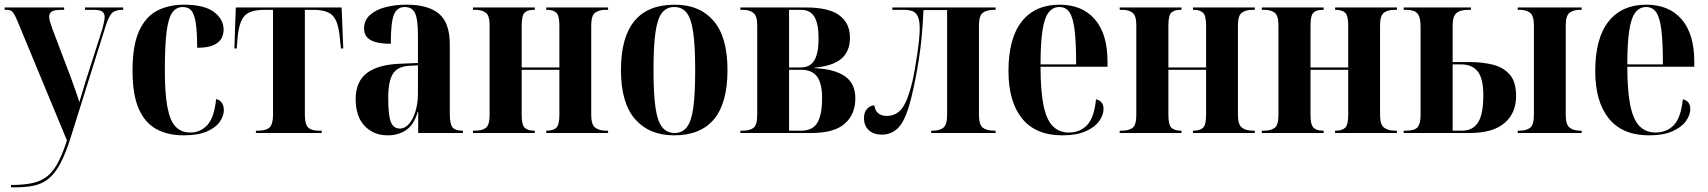

<svg xmlns="http://www.w3.org/2000/svg" viewBox="-21 -568 7293 820"><path d="M26 222Q80 222 117 214Q154 206 180 185.5Q206 165 226 127.5Q246 90 265 32L54 -477Q42 -506 33.5 -516Q25 -526 8 -526H-1V-536H253V-526H241Q212 -526 200.5 -519Q189 -512 189 -496Q189 -487 193 -473.5Q197 -460 203 -444L283 -233Q297 -195 304.5 -172.5Q312 -150 318 -132Q325 -154 331.5 -177Q338 -200 345 -222L416 -444Q420 -460 423 -473Q426 -486 426 -495Q426 -512 415 -519Q404 -526 377 -526H342V-536H505V-526H501Q471 -526 457 -512Q443 -498 430 -456L280 22Q259 88 237 129.5Q215 171 188.5 193.5Q162 216 127 224Q92 232 45 232H26Z M762 10Q697 10 648 -16Q599 -42 572 -102.5Q545 -163 545 -267Q545 -374 573 -435.5Q601 -497 650.5 -522.5Q700 -548 765 -548Q851 -548 892.5 -517Q934 -486 934 -441Q934 -423 925.5 -405.5Q917 -388 892.5 -376Q868 -364 821 -364Q821 -432 815 -470Q809 -508 796 -523Q783 -538 760 -538Q732 -538 715 -514.5Q698 -491 690.5 -432.5Q683 -374 683 -268Q683 -169 694 -110.5Q705 -52 729 -27Q753 -2 792 -2Q835 -2 864.5 -34Q894 -66 902 -145Q919 -141 927 -128Q935 -115 935 -97Q935 -75 919 -50Q903 -25 865 -7.5Q827 10 762 10Z M1072 0V-10H1083Q1116 -10 1130.5 -24Q1145 -38 1145 -78V-526H1108Q1068 -526 1044 -515Q1020 -504 1008.5 -476.5Q997 -449 993 -400L990 -361H980L986 -536H1438L1445 -361H1435L1431 -400Q1427 -449 1415.5 -476.5Q1404 -504 1380.5 -515Q1357 -526 1317 -526H1281V-78Q1281 -38 1294.5 -24Q1308 -10 1339 -10H1353V0Z M1635 10Q1575 10 1536.5 -30Q1498 -70 1498 -145Q1498 -220 1546.5 -256.5Q1595 -293 1692 -296L1764 -299V-417Q1764 -486 1751.5 -512Q1739 -538 1708 -538Q1674 -538 1661 -504.5Q1648 -471 1648 -381Q1591 -381 1562.5 -396.5Q1534 -412 1534 -446Q1534 -481 1558.5 -503.5Q1583 -526 1624 -537Q1665 -548 1716 -548Q1807 -548 1853.5 -509.5Q1900 -471 1900 -378V-82Q1900 -39 1911.5 -24.5Q1923 -10 1953 -10H1956V0H1765V-90H1763Q1747 -35 1713.5 -12.5Q1680 10 1635 10ZM1686 -19Q1709 -19 1726.5 -39.5Q1744 -60 1754 -94.5Q1764 -129 1764 -169V-289L1727 -287Q1676 -284 1656.5 -252Q1637 -220 1637 -149Q1637 -74 1648.5 -46.5Q1660 -19 1686 -19Z M1999 0V-10H2010Q2038 -10 2054 -22Q2070 -34 2070 -77V-460Q2070 -502 2053.5 -514Q2037 -526 2010 -526H1999V-536H2263V-526H2258Q2232 -526 2219.5 -514Q2207 -502 2207 -459V-280H2368V-460Q2368 -502 2354.5 -514Q2341 -526 2316 -526H2312V-536H2576V-526H2565Q2538 -526 2521 -514Q2504 -502 2504 -459V-77Q2504 -36 2521 -23Q2538 -10 2566 -10H2576V0H2312V-10H2316Q2341 -10 2354.5 -22Q2368 -34 2368 -77V-270H2207V-77Q2207 -34 2220.5 -22Q2234 -10 2259 -10H2263V0Z M2858 10Q2752 10 2691.5 -59Q2631 -128 2631 -269Q2631 -548 2861 -548Q2967 -548 3026.5 -479Q3086 -410 3086 -269Q3086 -128 3028.5 -59Q2971 10 2858 10ZM2860 0Q2893 0 2912.5 -25Q2932 -50 2940 -108.5Q2948 -167 2948 -269Q2948 -372 2939.5 -430.5Q2931 -489 2911.5 -513.5Q2892 -538 2859 -538Q2826 -538 2806.5 -513.5Q2787 -489 2778.5 -430.5Q2770 -372 2770 -269Q2770 -167 2778.5 -108.5Q2787 -50 2807 -25Q2827 0 2860 0Z M3141 0V-10H3153Q3180 -10 3196.5 -21.5Q3213 -33 3213 -77V-459Q3213 -501 3196 -513.5Q3179 -526 3153 -526H3141V-536H3422Q3519 -536 3564 -502.5Q3609 -469 3609 -407Q3609 -348 3572 -317Q3535 -286 3458 -279V-277Q3544 -273 3588 -242Q3632 -211 3632 -148Q3632 -80 3587 -40Q3542 0 3444 0ZM3399 -280Q3439 -280 3457 -310.5Q3475 -341 3475 -403Q3475 -467 3457 -496.5Q3439 -526 3400 -526H3349V-280ZM3402 -10Q3449 -10 3469.5 -43.5Q3490 -77 3490 -150Q3490 -212 3468.5 -241Q3447 -270 3400 -270H3349V-10Z M3745 7Q3710 7 3689.5 -12Q3669 -31 3669 -64Q3669 -89 3682.5 -103.5Q3696 -118 3713 -118Q3720 -73 3766 -73Q3807 -73 3831.5 -105.5Q3856 -138 3875 -217Q3880 -238 3885.5 -269Q3891 -300 3896 -333.5Q3901 -367 3904 -397Q3907 -427 3907 -445Q3907 -481 3898.5 -498.5Q3890 -516 3874.5 -521Q3859 -526 3839 -526H3790V-536H4231V-526H4225Q4193 -526 4176.5 -513.5Q4160 -501 4160 -460V-77Q4160 -36 4176 -23Q4192 -10 4224 -10H4231V0H3956V-10H3963Q3993 -10 4008.5 -23Q4024 -36 4024 -77V-525H3923Q3918 -408 3903.5 -316Q3889 -224 3872 -155Q3850 -63 3820.5 -28Q3791 7 3745 7Z M4516 10Q4402 10 4344 -62Q4286 -134 4286 -264Q4286 -405 4343 -476.5Q4400 -548 4504 -548Q4601 -548 4655 -485.5Q4709 -423 4709 -305V-283H4423Q4423 -181 4435.5 -119Q4448 -57 4475 -29.5Q4502 -2 4544 -2Q4591 -2 4621.5 -33.5Q4652 -65 4660 -144Q4692 -136 4692 -103Q4692 -77 4673.5 -51Q4655 -25 4616 -7.5Q4577 10 4516 10ZM4575 -293Q4575 -386 4568.5 -439.5Q4562 -493 4546.5 -515.5Q4531 -538 4503 -538Q4476 -538 4458 -515.5Q4440 -493 4431.5 -439.5Q4423 -386 4423 -293Z M4761 0V-10H4772Q4800 -10 4816 -22Q4832 -34 4832 -77V-460Q4832 -502 4815.5 -514Q4799 -526 4772 -526H4761V-536H5025V-526H5020Q4994 -526 4981.5 -514Q4969 -502 4969 -459V-280H5130V-460Q5130 -502 5116.5 -514Q5103 -526 5078 -526H5074V-536H5338V-526H5327Q5300 -526 5283 -514Q5266 -502 5266 -459V-77Q5266 -36 5283 -23Q5300 -10 5328 -10H5338V0H5074V-10H5078Q5103 -10 5116.5 -22Q5130 -34 5130 -77V-270H4969V-77Q4969 -34 4982.5 -22Q4996 -10 5021 -10H5025V0Z M5368 0V-10H5379Q5407 -10 5423 -22Q5439 -34 5439 -77V-460Q5439 -502 5422.5 -514Q5406 -526 5379 -526H5368V-536H5632V-526H5627Q5601 -526 5588.5 -514Q5576 -502 5576 -459V-280H5737V-460Q5737 -502 5723.5 -514Q5710 -526 5685 -526H5681V-536H5945V-526H5934Q5907 -526 5890 -514Q5873 -502 5873 -459V-77Q5873 -36 5890 -23Q5907 -10 5935 -10H5945V0H5681V-10H5685Q5710 -10 5723.5 -22Q5737 -34 5737 -77V-270H5576V-77Q5576 -34 5589.5 -22Q5603 -10 5628 -10H5632V0Z M5974 0V-10H5985Q6021 -10 6033.5 -25Q6046 -40 6046 -75V-455Q6046 -495 6032.5 -510.5Q6019 -526 5985 -526H5974V-536H6261V-526H6250Q6214 -526 6198.5 -511.5Q6183 -497 6183 -460V-303H6256Q6309 -303 6354 -292Q6399 -281 6426.5 -250Q6454 -219 6454 -158Q6454 -85 6404.5 -42.5Q6355 0 6256 0ZM6461 0V-10H6470Q6497 -10 6513.5 -22Q6530 -34 6530 -77V-460Q6530 -501 6513.5 -513.5Q6497 -526 6471 -526H6461V-536H6734V-526H6726Q6699 -526 6682.5 -513.5Q6666 -501 6666 -459V-77Q6666 -36 6682.5 -23Q6699 -10 6726 -10H6734V0ZM6223 -10Q6269 -10 6291.5 -45Q6314 -80 6314 -161Q6314 -233 6290 -263Q6266 -293 6219 -293H6183V-10Z M7022 10Q6908 10 6850 -62Q6792 -134 6792 -264Q6792 -405 6849 -476.5Q6906 -548 7010 -548Q7107 -548 7161 -485.5Q7215 -423 7215 -305V-283H6929Q6929 -181 6941.5 -119Q6954 -57 6981 -29.5Q7008 -2 7050 -2Q7097 -2 7127.5 -33.5Q7158 -65 7166 -144Q7198 -136 7198 -103Q7198 -77 7179.5 -51Q7161 -25 7122 -7.5Q7083 10 7022 10ZM7081 -293Q7081 -386 7074.5 -439.5Q7068 -493 7052.5 -515.5Q7037 -538 7009 -538Q6982 -538 6964 -515.5Q6946 -493 6937.5 -439.5Q6929 -386 6929 -293Z"/></svg>

Font: Noto Serif Display Condensed
Style: Bold
Weight: 700
Width: 3
Designer: Monotype Design Team
Foundry: Monotype Imaging Inc.
Version: Version 2.009